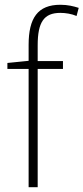

<svg xmlns="http://www.w3.org/2000/svg" viewBox="-20 -785 350 805"><path d="M244 -496V-529H138V-595C138 -692 164 -731 233 -731C255 -731 280 -727 301 -718L310 -752C288 -759 264 -765 233 -765C138 -765 100 -709 100 -597V-530L11 -521V-496H100V0H138V-496Z"/></svg>

Font: Noto Sans Gurmukhi UI SemiCondensed ExtraLight
Style: Regular
Weight: 200
Width: 4
Designer: Jelle Bosma - Monotype Design Team
Foundry: Monotype Imaging Inc.
Version: Version 2.004